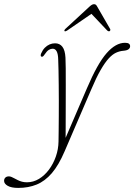

<svg xmlns="http://www.w3.org/2000/svg" viewBox="-129 -670 657 940"><path d="M296.5 -237.5Q348 -358.5 392.8 -409.5Q437.5 -460.5 483 -460.5Q496 -460.5 502 -456.2Q508 -452 508 -443.5Q508 -435 500.5 -429Q493 -423 475.5 -421.5Q456.5 -420 438.8 -411.8Q421 -403.5 402.8 -383.5Q384.5 -363.5 363.5 -327Q342.5 -290.5 317.5 -231.5L187.5 70.5Q158.5 138.5 124.8 177.8Q91 217 50.5 233.5Q10 250 -40 250Q-73.5 250 -91.2 239.8Q-109 229.5 -109 215.5Q-109 205.5 -102.8 199.5Q-96.5 193.5 -85.5 193.5Q-79 193.5 -72.2 196.5Q-65.5 199.5 -58 203.5Q-50.5 207.5 -41.5 212Q-32.5 216.5 -21.5 219.5Q-10.5 222.5 3 222.5Q34 222.5 61.8 205.8Q89.5 189 110.8 160.5Q132 132 144.5 96.2Q157 60.5 157.5 22.5Q158 2 158.2 -29.2Q158.5 -60.5 158.8 -98.2Q159 -136 159 -176.5Q159 -217 158.5 -255Q158 -293 157.5 -325Q157 -357 156 -377.5Q155.5 -405.5 148.5 -418.5Q141.5 -431.5 129 -431.5Q119.5 -431.5 110 -425.8Q100.5 -420 89.5 -403.5Q84.5 -396 81.2 -393.8Q78 -391.5 74 -392.5Q70.5 -394 70.2 -398.2Q70 -402.5 72.5 -408.5Q79.5 -425 90.2 -436Q101 -447 113.8 -452.5Q126.5 -458 140.5 -458Q163.5 -458 176.5 -441Q189.5 -424 191.5 -388Q192.5 -372 192.8 -335.8Q193 -299.5 193 -250.8Q193 -202 192.8 -148.5Q192.5 -95 192.5 -44.5Q192.5 6 192 46.5L182.5 27.5ZM320.5 -603.5H317.5L396.5 -520Q399.5 -518 402.2 -517Q405 -516 407.5 -517.5Q410 -519 411 -522Q412 -525 410 -528.5L347 -637.5Q344 -643.5 340.5 -646.5Q337 -649.5 331.5 -649.5Q326 -649.5 320.8 -646.5Q315.5 -643.5 309 -637.5L191 -528.5Q187.5 -525 186.5 -522Q185.5 -519 187 -517.5Q189.5 -516 192.2 -517Q195 -518 199 -520Z"/></svg>

Font: Fraunces Thin
Style: Italic
Weight: 250
Italic angle: -16°
Version: Version 1.000;[b76b70a41]